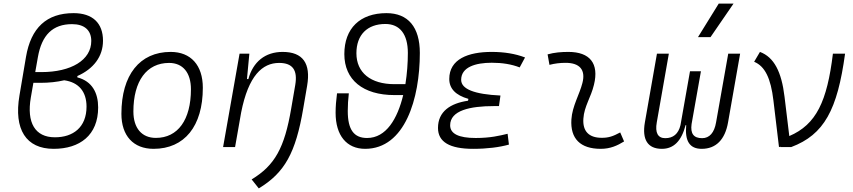

<svg xmlns="http://www.w3.org/2000/svg" viewBox="-20 -815 4728 1064"><path d="M277.3 9.8C421.9 9.8 523.9 -65.4 523.9 -219.7C523.9 -299.8 491.2 -364.7 408.7 -386.2V-393.6C498 -433.1 550.8 -501.5 550.8 -589.4C550.8 -687 493.2 -742.2 387.7 -742.2C238.3 -742.2 151.4 -661.1 124 -499.5L87.9 -286.1C55.7 -97.7 124.5 9.8 277.3 9.8ZM335.9 -370.1C416 -358.9 459.5 -307.6 459.5 -224.1C459.5 -108.9 384.3 -53.7 283.7 -54.2C174.8 -54.2 126.5 -134.8 150.9 -274.9L165 -356H203.6C252 -356 295.9 -360.8 335.9 -370.1ZM175.3 -415.5 189.9 -498C211.4 -621.1 272 -681.2 379.4 -681.2C447.8 -681.2 485.8 -647.5 485.8 -587.9C485.8 -481.9 374 -415.5 209.5 -415.5Z M831.1 9.8C1002.4 9.8 1104 -115.7 1104 -328.6C1104 -453.6 1037.6 -527.3 925.8 -527.3C754.4 -527.3 652.8 -399.9 652.8 -184.1C652.8 -62.5 719.2 9.8 831.1 9.8ZM843.8 -50.8C765.1 -50.8 719.2 -105.5 719.2 -197.3C719.2 -366.2 793 -466.3 917 -466.3C993.7 -466.3 1038.1 -412.1 1038.1 -320.3C1038.1 -150.9 965.8 -50.8 843.8 -50.8Z M1216.3 0H1282.7L1316.4 -191.9C1356.9 -396.5 1434.1 -466.3 1526.9 -466.3C1603 -466.3 1629.9 -425.3 1616.2 -344.2L1593.8 -213.9C1556.6 4.9 1502.9 101.6 1374.5 179.2L1414.1 229C1557.6 142.1 1618.7 32.7 1660.6 -214.8L1682.1 -340.3C1703.1 -463.4 1658.7 -527.3 1546.4 -527.3C1449.7 -527.3 1382.3 -472.7 1356.4 -377H1348.6L1361.8 -517.6H1307.6Z M2003.4 9.8C2224.6 9.8 2306.6 -269.5 2306.6 -521.5C2306.6 -664.6 2241.7 -742.2 2121.6 -742.2C1975.1 -742.2 1888.2 -657.7 1888.2 -515.1C1888.2 -372.6 1991.7 -288.1 2166 -288.1H2214.4C2182.6 -156.7 2120.1 -50.3 2014.2 -50.3C1941.4 -50.3 1907.2 -96.2 1907.2 -199.7C1907.2 -232.4 1909.2 -264.2 1913.1 -297.9H1847.7C1842.8 -259.8 1839.8 -225.6 1839.8 -189.9C1839.8 -64.5 1900.9 9.8 2003.4 9.8ZM2226.6 -348.6H2166C2033.7 -348.6 1955.1 -412.6 1955.1 -520C1955.1 -621.6 2015.1 -682.1 2115.7 -682.1C2195.8 -682.1 2240.2 -625.5 2240.2 -521.5C2240.2 -465.8 2235.8 -406.2 2226.6 -348.6Z M2602.1 9.8C2680.2 9.8 2747.6 1 2800.3 -13.7L2793 -73.7C2749 -63 2697.3 -50.3 2616.2 -50.3C2522 -50.3 2474.6 -73.7 2474.6 -120.6C2474.6 -203.1 2585 -227.1 2717.8 -227.1H2745.1L2753.4 -285.6C2608.4 -292.5 2535.6 -321.3 2535.6 -372.6C2535.6 -442.9 2614.7 -467.3 2705.1 -467.3C2763.7 -467.3 2814.9 -459 2859.9 -441.4L2889.6 -496.6C2835.9 -517.1 2774.9 -527.3 2704.6 -527.3C2574.2 -527.3 2469.7 -487.3 2469.7 -377.4C2469.7 -324.2 2504.9 -287.1 2575.7 -267.1L2573.7 -256.8C2476.1 -242.7 2407.2 -197.3 2407.2 -106C2407.2 -28.3 2471.7 9.8 2602.1 9.8Z M3417 -81.1C3377 -59.6 3353 -51.3 3314.9 -51.3C3243.7 -51.3 3208 -87.4 3212.9 -157.7C3217.3 -225.6 3254.9 -275.4 3271.5 -345.2C3300.8 -463.9 3248.5 -527.3 3129.9 -527.3C3091.3 -527.3 3052.7 -524.4 3014.6 -513.7L3024.9 -455.6C3054.7 -463.4 3084.5 -466.8 3114.3 -466.8C3192.4 -466.8 3226.6 -428.2 3207.5 -355C3192.4 -293.9 3150.9 -226.1 3146.5 -153.3C3139.6 -46.4 3196.3 9.8 3309.1 9.8C3362.3 9.8 3401.4 -8.3 3438.5 -31.2Z M3868.7 9.8C3947.8 9.8 3998 -41.5 4014.6 -136.7L4081.5 -517.6H4015.6L3948.2 -136.7C3938.5 -79.6 3911.6 -49.3 3871.1 -49.3C3824.2 -49.3 3805.2 -74.2 3812.5 -127.4L3864.3 -419.9H3803.7L3751 -121.6C3739.3 -72.3 3710 -49.3 3666.5 -49.3C3625.5 -49.3 3609.4 -79.6 3619.6 -136.7L3686.5 -517.6H3620.6L3553.7 -136.7C3537.1 -41.5 3569.3 9.8 3647.9 9.8C3712.9 9.8 3756.3 -32.7 3779.3 -121.6H3782.7C3774.4 -32.7 3802.2 9.8 3868.7 9.8ZM3848.1 -609.4H3917.5L4044.9 -794.9H3962.9Z M4296.9 0 4306.2 -2 4304.7 0H4364.7C4547.4 -68.8 4620.6 -206.5 4663.1 -517.6H4595.7C4563.5 -253.4 4503.9 -125 4354 -61L4327.6 -278.8C4311 -417.5 4269.5 -498 4191.4 -527.3L4159.2 -472.7C4219.2 -447.8 4251.5 -381.8 4266.1 -257.8Z"/></svg>

Font: Cascadia Mono PL Light
Style: Italic
Weight: 300
Italic angle: -10°
Monospace: yes
Designer: Aaron Bell
Foundry: Saja Typeworks
Version: Version 2404.023